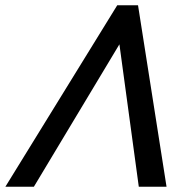

<svg xmlns="http://www.w3.org/2000/svg" viewBox="-58 -710 729 730"><path d="M-37.6 0 387.7 -689.9H466.8L575.2 0H469.7L396 -541.5L70.8 0Z"/></svg>

Font: Acari Sans Medium
Style: Italic
Weight: 500
Italic angle: -13°
Designer: Alfredo Marco Pradil and Stefan Peev
Foundry: Hanken Design Co.
Version: Version 1.045